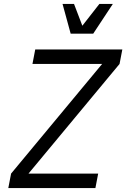

<svg xmlns="http://www.w3.org/2000/svg" viewBox="-20 -950 638 970"><path d="M496 -627H144L158 -700H598L584 -627L124 -73H476L462 0H22L36 -73ZM396 -820 482 -930H550L451 -780H337L296 -930H354Z"/></svg>

Font: MedMera Sans
Style: Italic
Weight: 400
Italic angle: -11°
Designer: Kasper Nordkvist
Foundry: UNCUT.wtf
Version: Version 1.300